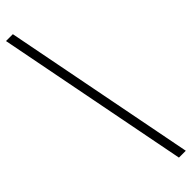

<svg xmlns="http://www.w3.org/2000/svg" viewBox="-330 -710 891 891"><g transform="rotate(-45 115.0 -265.0)"><path d="M45 -740 230 210H185L0 -740Z"/></g></svg>

Font: Georama ExtraCondensed Light
Style: Regular
Weight: 300
Width: 2
Designer: Jean-Baptiste Levee
Foundry: Production Type
Version: Version 1.000